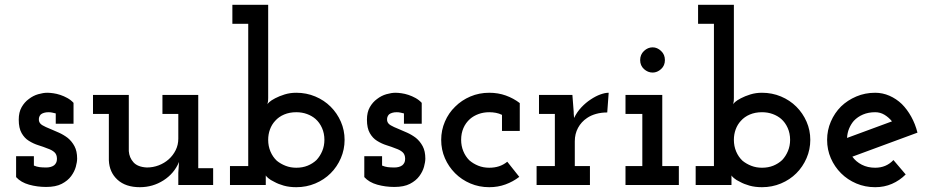

<svg xmlns="http://www.w3.org/2000/svg" viewBox="-20 -770 3877 799"><path d="M276 -37Q290 -56 295.5 -76Q301 -96 301 -110Q301 -141 290 -161.5Q279 -182 262 -196Q245 -209 225 -218Q205 -227 188 -234Q170 -241 157 -248.5Q144 -256 142 -268Q141 -276 143 -282.5Q145 -289 150 -294Q155 -298 163 -300.5Q171 -303 182 -303Q190 -303 197 -301.5Q204 -300 212 -298V-255H286V-342Q275 -354 260.5 -362Q246 -370 231 -375Q216 -380 201.5 -382Q187 -384 177 -384Q160 -384 139 -378Q118 -372 100 -358Q82 -345 70 -324Q58 -303 58 -272Q58 -237 70 -216Q82 -195 100 -184Q119 -172 140 -165.5Q161 -159 178 -152Q196 -146 206.5 -136.5Q217 -127 217 -109Q217 -99 213.5 -92.5Q210 -86 205 -82Q198 -77 189.5 -75Q181 -73 173 -73Q156 -73 144.5 -74.5Q133 -76 121 -81V-120H47V-33Q67 -11 101 -1.5Q135 8 172 8Q212 8 237 -5Q262 -18 276 -37Z M725 -96 722 -51V0H867V-70H805V-375H656V-296H722V-193Q722 -167 711 -145Q700 -123 682 -107Q664 -91 640.5 -82Q617 -73 591 -73Q553 -75 535.5 -94.5Q518 -114 516 -141V-375H367V-296H433V-103Q435 -53 469 -22Q503 9 562 9Q616 9 660.5 -19.5Q705 -48 725 -96Z M937 0H1086V-20Q1086 -27 1086 -30Q1086 -33 1086 -40Q1087 -37 1096 -29Q1105 -21 1122 -13Q1138 -4 1161 2.5Q1184 9 1213 9Q1255 9 1292 -6.5Q1329 -22 1356 -49Q1383 -76 1398.5 -112Q1414 -148 1414 -188Q1414 -228 1398.5 -263.5Q1383 -299 1356 -326Q1329 -353 1292 -368.5Q1255 -384 1213 -384Q1187 -384 1164.5 -377Q1142 -370 1125 -361Q1108 -352 1101 -345.5Q1094 -339 1093 -336Q1095 -344 1095.5 -349.5Q1096 -355 1096 -362V-750H947V-671H1013V-79H937ZM1213 -303Q1237 -303 1257.5 -295.5Q1278 -288 1293 -275Q1310 -260 1320 -237.5Q1330 -215 1330 -188Q1330 -163 1321 -141.5Q1312 -120 1297 -104Q1281 -89 1260 -80.5Q1239 -72 1213 -72Q1189 -72 1168.5 -80Q1148 -88 1132 -101Q1115 -117 1105.5 -139.5Q1096 -162 1096 -188Q1096 -211 1103.5 -231.5Q1111 -252 1125 -267Q1140 -284 1162.5 -293.5Q1185 -303 1213 -303Z M1725 -37Q1739 -56 1744.5 -76Q1750 -96 1750 -110Q1750 -141 1739 -161.5Q1728 -182 1711 -196Q1694 -209 1674 -218Q1654 -227 1637 -234Q1619 -241 1606 -248.5Q1593 -256 1591 -268Q1590 -276 1592 -282.5Q1594 -289 1599 -294Q1604 -298 1612 -300.5Q1620 -303 1631 -303Q1639 -303 1646 -301.5Q1653 -300 1661 -298V-255H1735V-342Q1724 -354 1709.5 -362Q1695 -370 1680 -375Q1665 -380 1650.5 -382Q1636 -384 1626 -384Q1609 -384 1588 -378Q1567 -372 1549 -358Q1531 -345 1519 -324Q1507 -303 1507 -272Q1507 -237 1519 -216Q1531 -195 1549 -184Q1568 -172 1589 -165.5Q1610 -159 1627 -152Q1645 -146 1655.5 -136.5Q1666 -127 1666 -109Q1666 -99 1662.5 -92.5Q1659 -86 1654 -82Q1647 -77 1638.5 -75Q1630 -73 1622 -73Q1605 -73 1593.5 -74.5Q1582 -76 1570 -81V-120H1496V-33Q1516 -11 1550 -1.5Q1584 8 1621 8Q1661 8 1686 -5Q1711 -18 1725 -37Z M2141 -34 2091 -97Q2075 -84 2056.5 -78Q2038 -72 2016 -72Q1991 -72 1970 -80.5Q1949 -89 1933 -103Q1917 -119 1908 -141Q1899 -163 1899 -188Q1899 -215 1908.5 -237Q1918 -259 1936 -275Q1951 -288 1971.5 -295.5Q1992 -303 2016 -303Q2030 -303 2043.5 -300.5Q2057 -298 2069 -292V-225H2143V-341Q2117 -361 2085 -372.5Q2053 -384 2016 -384Q1974 -384 1937.5 -368.5Q1901 -353 1874 -326Q1847 -300 1831.5 -264Q1816 -228 1816 -188Q1816 -147 1831.5 -111.5Q1847 -76 1874 -49Q1901 -22 1937.5 -6.5Q1974 9 2016 9Q2052 9 2083.5 -2.5Q2115 -14 2141 -34Z M2435 0V-79H2372V-182Q2372 -213 2385.5 -238Q2399 -263 2423 -279Q2439 -290 2460.5 -296Q2482 -302 2507 -302L2513 -384Q2498 -384 2478.5 -377Q2459 -370 2438 -356Q2418 -343 2399.5 -323.5Q2381 -304 2369 -279Q2367 -303 2367.5 -301Q2368 -299 2366 -323L2362 -375H2223V-296H2289V-79H2213V0Z M2805 0V-79H2736V-375H2583V-296H2653V-79H2583V0ZM2747 -520Q2747 -543 2731 -558Q2715 -573 2696 -573Q2676 -573 2660 -558Q2644 -543 2644 -520Q2644 -497 2660 -482.5Q2676 -468 2696 -468Q2715 -468 2731 -482.5Q2747 -497 2747 -520Z M2875 0H3024V-20Q3024 -27 3024 -30Q3024 -33 3024 -40Q3025 -37 3034 -29Q3043 -21 3060 -13Q3076 -4 3099 2.5Q3122 9 3151 9Q3193 9 3230 -6.5Q3267 -22 3294 -49Q3321 -76 3336.5 -112Q3352 -148 3352 -188Q3352 -228 3336.5 -263.5Q3321 -299 3294 -326Q3267 -353 3230 -368.5Q3193 -384 3151 -384Q3125 -384 3102.5 -377Q3080 -370 3063 -361Q3046 -352 3039 -345.5Q3032 -339 3031 -336Q3033 -344 3033.5 -349.5Q3034 -355 3034 -362V-750H2885V-671H2951V-79H2875ZM3151 -303Q3175 -303 3195.5 -295.5Q3216 -288 3231 -275Q3248 -260 3258 -237.5Q3268 -215 3268 -188Q3268 -163 3259 -141.5Q3250 -120 3235 -104Q3219 -89 3198 -80.5Q3177 -72 3151 -72Q3127 -72 3106.5 -80Q3086 -88 3070 -101Q3053 -117 3043.5 -139.5Q3034 -162 3034 -188Q3034 -211 3041.5 -231.5Q3049 -252 3063 -267Q3078 -284 3100.5 -293.5Q3123 -303 3151 -303Z M3622 -303Q3643 -303 3660.5 -292.5Q3678 -282 3692 -265Q3645 -248 3598.5 -230.5Q3552 -213 3505 -196Q3506 -217 3513.5 -235Q3521 -253 3533 -267Q3549 -284 3571.5 -293.5Q3594 -303 3622 -303ZM3749 -44 3698 -104Q3683 -88 3664 -80Q3645 -72 3622 -72Q3591 -72 3566.5 -84.5Q3542 -97 3527 -118Q3595 -143 3662.5 -168Q3730 -193 3798 -218Q3789 -254 3772 -284.5Q3755 -315 3733 -337Q3710 -359 3681.5 -371.5Q3653 -384 3622 -384Q3580 -384 3543.5 -368.5Q3507 -353 3480 -327Q3453 -300 3437.5 -264Q3422 -228 3422 -188Q3422 -147 3437.5 -111.5Q3453 -76 3480 -49Q3507 -22 3543.5 -6.5Q3580 9 3622 9Q3660 9 3692 -5Q3724 -19 3749 -44Z"/></svg>

Font: Josefin Slab Thin
Style: Bold
Weight: 700
Version: Version 2.000